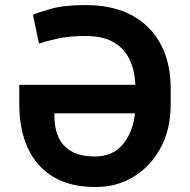

<svg xmlns="http://www.w3.org/2000/svg" viewBox="-20 -742 763 772"><path d="M323.9 -721.6Q436.8 -721.6 513 -679Q589.1 -636.4 627.7 -561.4Q666.2 -486.5 666.2 -388.8V-320Q666.2 -222.3 625.9 -147.7Q585.6 -73.2 516.9 -31.2Q448.2 10.7 362.6 9.9Q262.4 9.9 194.4 -30.9Q126.4 -71.7 92 -146.5Q57.5 -221.2 57.5 -323.2V-400.9H524.1Q522.4 -455.6 502.3 -500.2Q482.2 -544.7 438.9 -571Q395.6 -597.3 323.9 -597.3Q258.5 -597.3 211.6 -586.8Q164.8 -576.3 136.7 -566.8L112.6 -682.2Q128.2 -690.3 182.7 -706Q237.2 -721.6 323.9 -721.6ZM362.6 -112.9Q434.3 -112.9 474.8 -162.6Q515.3 -212.4 522.7 -286.2H198.9V-271.7Q198.9 -227.3 214.7 -191.2Q230.5 -155.2 266.3 -134.1Q302.2 -112.9 362.6 -112.9Z"/></svg>

Font: Interface
Style: Bold
Weight: 700
Designer: Rasmus Andersson
Foundry: rsms
Version: Version 1.8